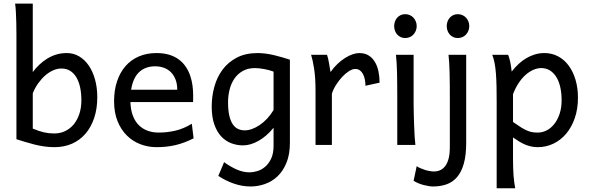

<svg xmlns="http://www.w3.org/2000/svg" viewBox="-20 -801 3260 1061"><path d="M161.1 -781.2V-402.8Q178.2 -425.3 198.2 -444.3Q218.3 -463.4 241.5 -477.5Q264.6 -491.7 291.5 -499.8Q318.4 -507.8 349.1 -507.8Q386.2 -507.8 417 -489.7Q447.8 -471.7 470.2 -439.2Q492.7 -406.7 505.1 -361.8Q517.6 -316.9 517.6 -263.7Q517.6 -200.7 500.7 -149.9Q483.9 -99.1 453.1 -63Q422.4 -26.9 378.7 -7.3Q335 12.2 280.8 12.2Q251 12.2 223.1 8.1Q195.3 3.9 169.2 -2.7Q143.1 -9.3 118.7 -16.8Q94.2 -24.4 70.8 -31.7V-609.4Q70.8 -640.6 70.1 -672.1Q69.3 -703.6 67.9 -732.2Q66.4 -760.7 63.5 -781.2ZM161.1 -90.3Q179.2 -83 194.1 -77.9Q209 -72.8 223.1 -69.6Q237.3 -66.4 251.2 -64.9Q265.1 -63.5 280.8 -63.5Q313 -63.5 340.3 -76.7Q367.7 -89.8 387.5 -113.8Q407.2 -137.7 418.5 -171.6Q429.7 -205.6 429.7 -246.6Q429.7 -287.1 422.4 -319.8Q415 -352.5 401.1 -375.2Q387.2 -397.9 366.7 -410.2Q346.2 -422.4 319.8 -422.4Q296.9 -422.4 273.9 -412.4Q251 -402.3 230.2 -384.3Q209.5 -366.2 191.4 -341.1Q173.3 -315.9 161.1 -285.6Z M700.7 -236.8Q702.1 -193.8 714.1 -162.1Q726.1 -130.4 746.8 -109.6Q767.6 -88.9 795.7 -78.6Q823.7 -68.4 856.9 -68.4Q904.3 -68.4 949.7 -79.1Q995.1 -89.8 1040 -117.2L1049.8 -36.6Q1023.9 -23.4 999 -14.2Q974.1 -4.9 949.2 1Q924.3 6.8 898.7 9.5Q873 12.2 844.7 12.2Q797.9 12.2 755.4 -4.2Q712.9 -20.5 680.7 -52.5Q648.4 -84.5 629.4 -131.8Q610.4 -179.2 610.4 -241.7Q610.4 -302.2 626.7 -351.3Q643.1 -400.4 673.3 -435.3Q703.6 -470.2 747.1 -489Q790.5 -507.8 844.7 -507.8Q884.8 -507.8 915.5 -498.3Q946.3 -488.8 968.8 -471.9Q991.2 -455.1 1006.3 -432.6Q1021.5 -410.2 1030.5 -384.3Q1039.6 -358.4 1043.5 -330.3Q1047.4 -302.2 1047.4 -274.9V-255.9Q1047.4 -243.7 1046.9 -236.8ZM837.4 -434.6Q783.7 -434.6 749.5 -403.1Q715.3 -371.6 704.6 -305.2H959.5Q959.5 -336.4 950.4 -360.6Q941.4 -384.8 925 -401.4Q908.7 -418 886.2 -426.3Q863.8 -434.6 837.4 -434.6Z M1491.7 -405.3Q1480 -409.7 1466.8 -413.3Q1453.6 -417 1439.9 -419.4Q1426.3 -421.9 1413.3 -423.3Q1400.4 -424.8 1389.2 -424.8Q1349.1 -424.8 1320.8 -408.4Q1292.5 -392.1 1274.7 -365.5Q1256.8 -338.9 1248.5 -305.2Q1240.2 -271.5 1240.2 -236.8Q1240.2 -191.4 1247.3 -161.4Q1254.4 -131.3 1266.8 -113.5Q1279.3 -95.7 1296.1 -88.1Q1313 -80.6 1333 -80.6Q1351.6 -80.6 1372.6 -88.1Q1393.6 -95.7 1414.8 -109.9Q1436 -124 1455.8 -145Q1475.6 -166 1491.7 -192.9ZM1582 -12.2Q1582 52.2 1563.2 98.1Q1544.4 144 1513.9 173.1Q1483.4 202.1 1444.3 215.8Q1405.3 229.5 1364.7 229.5Q1317.9 229.5 1271.7 213.4Q1225.6 197.3 1186.5 170.9L1218.3 95.2Q1252.9 120.1 1288.1 135.7Q1323.2 151.4 1359.9 151.4Q1378.9 151.4 1401.9 144.5Q1424.8 137.7 1444.8 120.8Q1464.8 104 1478.3 75.7Q1491.7 47.4 1491.7 4.9V-95.2Q1472.7 -71.3 1451.4 -53Q1430.2 -34.7 1408.4 -22.5Q1386.7 -10.3 1365 -3.9Q1343.3 2.4 1323.2 2.4Q1289.6 2.4 1258.3 -9.3Q1227.1 -21 1202.9 -46.6Q1178.7 -72.3 1164.3 -113.3Q1149.9 -154.3 1149.9 -212.4Q1149.9 -268.6 1164.6 -321.8Q1179.2 -375 1210 -416.3Q1240.7 -457.5 1288.8 -482.7Q1336.9 -507.8 1403.8 -507.8Q1425.8 -507.8 1449 -504.6Q1472.2 -501.5 1495.1 -496.1Q1518.1 -490.7 1540 -484.1Q1562 -477.5 1582 -471.2Z M1723.6 0V-300.3Q1723.6 -372.6 1715.6 -422.6Q1707.5 -472.7 1699.2 -498H1787.1Q1790 -490.2 1793 -477.8Q1795.9 -465.3 1798.3 -451.7Q1800.8 -438 1802.7 -424.8L1806.6 -402.8Q1824.2 -428.2 1845 -447.8Q1865.7 -467.3 1887 -480.7Q1908.2 -494.1 1928.5 -501Q1948.7 -507.8 1965.3 -507.8Q1996.1 -507.8 2017.3 -494.4Q2038.6 -481 2052 -458.3Q2065.4 -435.5 2071.5 -406Q2077.6 -376.5 2077.6 -344.2L1999.5 -327.1Q1999.5 -345.2 1996.1 -362.1Q1992.7 -378.9 1985.8 -391.8Q1979 -404.8 1968.5 -412.4Q1958 -419.9 1943.4 -419.9Q1927.7 -419.9 1908.7 -408Q1889.6 -396 1871.3 -376.5Q1853 -356.9 1837.4 -332.5Q1821.8 -308.1 1814 -283.2V0Z M2158.2 -656.7Q2158.2 -670.4 2162.6 -682.4Q2167 -694.3 2175 -703.4Q2183.1 -712.4 2194.3 -717.5Q2205.6 -722.7 2219.2 -722.7Q2232.9 -722.7 2244.6 -717.5Q2256.3 -712.4 2264.6 -703.4Q2272.9 -694.3 2277.8 -682.4Q2282.7 -670.4 2282.7 -656.7Q2282.7 -643.1 2277.8 -631.1Q2272.9 -619.1 2264.6 -610.1Q2256.3 -601.1 2244.6 -595.9Q2232.9 -590.8 2219.2 -590.8Q2205.6 -590.8 2194.3 -595.9Q2183.1 -601.1 2175 -610.1Q2167 -619.1 2162.6 -631.1Q2158.2 -643.1 2158.2 -656.7ZM2265.6 -231.9Q2265.6 -208.5 2266.4 -176.5Q2267.1 -144.5 2268.3 -111.8Q2269.5 -79.1 2271.2 -49.3Q2272.9 -19.5 2275.4 0H2175.3V-258.8Q2175.3 -294.4 2175 -329.1Q2174.8 -363.8 2174.1 -394.8Q2173.3 -425.8 2171.9 -452.4Q2170.4 -479 2168 -498H2265.6Z M2448.7 -656.7Q2448.7 -670.4 2453.1 -682.4Q2457.5 -694.3 2465.6 -703.4Q2473.6 -712.4 2484.9 -717.5Q2496.1 -722.7 2509.8 -722.7Q2523.4 -722.7 2535.2 -717.5Q2546.9 -712.4 2555.2 -703.4Q2563.5 -694.3 2568.4 -682.4Q2573.2 -670.4 2573.2 -656.7Q2573.2 -643.1 2568.4 -631.1Q2563.5 -619.1 2555.2 -610.1Q2546.9 -601.1 2535.2 -595.9Q2523.4 -590.8 2509.8 -590.8Q2496.1 -590.8 2484.9 -595.9Q2473.6 -601.1 2465.6 -610.1Q2457.5 -619.1 2453.1 -631.1Q2448.7 -643.1 2448.7 -656.7ZM2556.2 -12.2Q2556.2 56.2 2543.2 102.5Q2530.3 148.9 2506.3 177Q2482.4 205.1 2448.5 217.3Q2414.6 229.5 2373 229.5Q2362.8 229.5 2348.9 227.3Q2335 225.1 2320.1 221.2Q2305.2 217.3 2290.8 211.2Q2276.4 205.1 2265.6 197.8L2282.7 117.2Q2290.5 123 2302.7 128.4Q2314.9 133.8 2328.1 137.9Q2341.3 142.1 2354.5 144.3Q2367.7 146.5 2377.9 146.5Q2397.5 146.5 2413.6 138.9Q2429.7 131.3 2441.4 115.2Q2453.1 99.1 2459.5 73.7Q2465.8 48.3 2465.8 12.2V-258.8Q2465.8 -294.4 2465.6 -329.1Q2465.3 -363.8 2464.6 -394.8Q2463.9 -425.8 2462.4 -452.4Q2460.9 -479 2458.5 -498H2556.2Z M2814.9 -127Q2839.8 -109.4 2858.2 -97.9Q2876.5 -86.4 2891.6 -79.8Q2906.7 -73.2 2920.7 -70.8Q2934.6 -68.4 2951.7 -68.4Q2977.5 -68.4 3001.2 -80.6Q3024.9 -92.8 3043.2 -116Q3061.5 -139.2 3072.5 -172.1Q3083.5 -205.1 3083.5 -246.6Q3083.5 -287.1 3075.9 -320.1Q3068.4 -353 3053.7 -376.2Q3039.1 -399.4 3018.3 -412.1Q2997.6 -424.8 2971.2 -424.8Q2950.2 -424.8 2928.2 -415.5Q2906.2 -406.2 2885.5 -388.2Q2864.7 -370.1 2846.7 -343Q2828.6 -315.9 2814.9 -280.8ZM2788.1 -498Q2793.5 -485.4 2798.8 -462.2Q2804.2 -439 2807.6 -405.3Q2824.7 -427.7 2845 -446.8Q2865.2 -465.8 2887.9 -479.2Q2910.6 -492.7 2935.8 -500.2Q2960.9 -507.8 2988.3 -507.8Q3029.8 -507.8 3064.2 -489.5Q3098.6 -471.2 3122.8 -438.2Q3147 -405.3 3160.4 -360.1Q3173.8 -314.9 3173.8 -261.2Q3173.8 -198.7 3156.2 -148.2Q3138.7 -97.7 3108.6 -62Q3078.6 -26.4 3038.1 -7.1Q2997.6 12.2 2951.7 12.2Q2932.1 12.2 2914.8 8.3Q2897.5 4.4 2881.1 -2.4Q2864.7 -9.3 2848.6 -19.3Q2832.5 -29.3 2814.9 -41.5V73.2Q2814.9 102.5 2815.7 126.2Q2816.4 149.9 2817.9 169.9Q2819.3 189.9 2821.8 206.8Q2824.2 223.6 2827.1 239.3H2724.6V-236.8Q2724.6 -282.2 2723.9 -321Q2723.1 -359.9 2720.7 -392.3Q2718.3 -424.8 2713.4 -451.2Q2708.5 -477.5 2700.2 -498Z"/></svg>

Font: Andika Afr
Style: Regular
Weight: 400
Designer: Victor Gaultney, Annie Olsen, Julie Remington, Don Collingsworth, Eric Hays, Becca Hirsbrunner
Foundry: SIL International
Version: Version 5.000